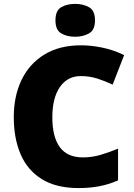

<svg xmlns="http://www.w3.org/2000/svg" viewBox="-20 -957 689 987"><path d="M395 -565.9Q327.1 -565.9 288.1 -509.8Q249 -453.6 249 -354Q249 -252.9 287.6 -200.4Q326.2 -147.9 405.8 -147.9Q453.6 -147.9 497.8 -161.1Q542 -174.3 586.9 -192.9V-29.8Q539.6 -8.8 490 0.5Q440.4 9.8 384.8 9.8Q268.6 9.8 194.6 -36.4Q120.6 -82.5 85.7 -164.6Q50.8 -246.6 50.8 -355Q50.8 -462.9 90.8 -546.1Q130.9 -629.4 208.3 -676.8Q285.6 -724.1 397 -724.1Q448.7 -724.1 506.1 -712.2Q563.5 -700.2 618.2 -673.8L559.1 -522Q520 -540.5 480 -553.2Q439.9 -565.9 395 -565.9ZM366.2 -937Q407.2 -937 437.7 -919.9Q468.3 -902.8 468.3 -852.1Q468.3 -802.7 437.7 -785.4Q407.2 -768.1 366.2 -768.1Q324.2 -768.1 294.7 -785.4Q265.1 -802.7 265.1 -852.1Q265.1 -902.8 294.7 -919.9Q324.2 -937 366.2 -937Z"/></svg>

Font: Open Sans ExtraBold
Style: Regular
Weight: 800
Designer: Monotype Design Team
Foundry: Monotype Imaging Inc.
Version: Version 3.003; ttfautohint (v1.8.4)